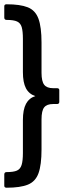

<svg xmlns="http://www.w3.org/2000/svg" viewBox="-24 -726 308 897"><path d="M7 151Q-4 151 -4 142V89Q-4 78 7 78Q39 78 55 71Q71 64 77 44.5Q83 25 83 -11V-165Q83 -214 97.5 -241Q112 -268 141 -277Q111 -287 97 -314Q83 -341 83 -389V-544Q83 -580 77.5 -599Q72 -618 56 -625.5Q40 -633 7 -633Q-4 -633 -4 -644V-697Q-4 -706 7 -706Q70 -706 105.5 -692Q141 -678 155.5 -639Q170 -600 170 -527V-386Q170 -346 182.5 -330Q195 -314 224 -314H242Q253 -314 253 -305V-250Q253 -240 242 -240H224Q195 -240 182.5 -224.5Q170 -209 170 -168V-28Q170 44 156 83Q142 122 106.5 136.5Q71 151 7 151Z"/></svg>

Font: Sofia Sans Semi Condensed Medium
Style: Regular
Weight: 500
Designer: Botio Nikoltchev, Ani Petrova
Foundry: lettersoup
Version: Version 4.100